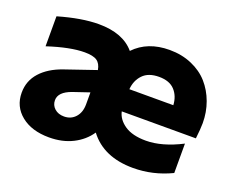

<svg xmlns="http://www.w3.org/2000/svg" viewBox="-98 -734 1097 908"><g transform="rotate(20 450.0 -280.0)"><path d="M642.1 12.2Q493.2 12.2 419.9 -85Q389.2 -39.6 337.6 -13.7Q286.1 12.2 219.2 12.2Q131.8 12.2 78.9 -30.5Q25.9 -73.2 25.9 -143.1Q25.9 -202.6 64.9 -245.8Q104 -289.1 172.9 -313L328.1 -366.2Q322.8 -397.5 303.5 -410.6Q284.2 -423.8 241.2 -423.8Q168.9 -423.8 57.1 -387.2V-538.1Q172.9 -571.8 258.8 -571.8Q380.9 -571.8 439 -502.9Q504.9 -571.8 615.2 -571.8Q676.8 -571.8 727.3 -550Q777.8 -528.3 810.8 -491Q843.8 -453.6 861.8 -404.3Q879.9 -355 879.9 -299.8Q879.9 -271 874 -221.2H501Q509.3 -182.6 548.1 -156.2Q586.9 -129.9 654.8 -129.9Q735.8 -129.9 834 -180.2V-32.2Q741.7 12.2 642.1 12.2ZM186 -163.1Q186 -138.2 204.3 -121.6Q222.7 -105 252 -105Q287.1 -105 309.1 -129.6Q331.1 -154.3 331.1 -194.8V-254.9L249 -227.1Q186 -204.6 186 -163.1ZM499 -332H720.2Q717.8 -377 691.2 -406Q664.6 -435.1 611.8 -435.1Q558.1 -435.1 530.3 -405.8Q502.4 -376.5 499 -332Z"/></g></svg>

Font: TASA Explorer
Style: Regular
Weight: 900
Designer: Weizhong Zhang
Foundry: Local Remote
Version: Version 1.000;Glyphs 3.1.2 (3151)